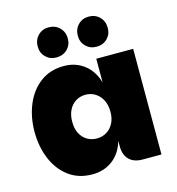

<svg xmlns="http://www.w3.org/2000/svg" viewBox="-115 -879 909 985"><g transform="rotate(-15 339.5 -386.5)"><path d="M256 7Q182 7 130 -32Q78 -71 51 -136.5Q24 -202 24 -280Q24 -358 51 -423.5Q78 -489 130 -528.5Q182 -568 256 -568Q318 -568 363.5 -533Q409 -498 427 -435V-561H623V0H523Q477 0 452 -25Q427 -50 427 -96V-125Q409 -62 363.5 -27.5Q318 7 256 7ZM325 -165Q354 -165 377 -179Q400 -193 413.5 -218.5Q427 -244 427 -280Q427 -316 413.5 -342Q400 -368 377 -382.5Q354 -397 325 -397Q296 -397 273 -382.5Q250 -368 237 -342Q224 -316 224 -280Q224 -244 237 -218.5Q250 -193 273 -179Q296 -165 325 -165ZM232 -620Q198 -620 175.5 -642.5Q153 -665 153 -699Q153 -734 175.5 -757Q198 -780 232 -780Q267 -780 290 -757Q313 -734 313 -699Q313 -665 290 -642.5Q267 -620 232 -620ZM445 -620Q411 -620 388.5 -642.5Q366 -665 366 -699Q366 -734 388.5 -757Q411 -780 445 -780Q480 -780 502.5 -757Q525 -734 525 -699Q525 -665 502.5 -642.5Q480 -620 445 -620Z"/></g></svg>

Font: Parkinsans Light ExtraBold
Style: Regular
Weight: 800
Version: Version 1.000